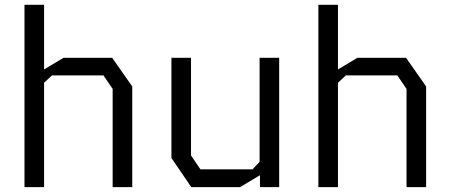

<svg xmlns="http://www.w3.org/2000/svg" viewBox="-20 -764 1840 784"><path d="M80 -744.5V0H160V-426L192 -456H402.5L440 -401V0H520V-411L438 -528H239.5L160 -480.5V-744.5Z M1040 -528V-103L1011 -72.5H798.5L760 -129V-528H680V-119L761 0H960.5L1041.5 -48.5V0H1120V-528Z M1280 -744.5V0H1360V-426L1392 -456H1602.5L1640 -401V0H1720V-411L1638 -528H1439.5L1360 -480.5V-744.5Z"/></svg>

Font: Kode
Style: Regular
Weight: 400
Monospace: yes
Designer: Isa Ozler
Foundry: Kadena LLC
Version: Version 1.000;gftools[0.9.28]